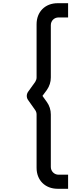

<svg xmlns="http://www.w3.org/2000/svg" viewBox="-20 -948 488 1193"><path d="M403.1 225H338.5C260.4 225 207.3 171.9 207.3 94.8V-236.5C207.3 -246.9 204.2 -256.2 199 -263.5L154.2 -327.1C143.8 -341.7 143.8 -361.5 154.2 -377.1L199 -439.6C204.2 -447.9 207.3 -457.3 207.3 -466.7V-796.9C207.3 -875 260.4 -928.1 338.5 -928.1H403.1V-839.6H343.8C316.7 -839.6 295.8 -818.8 295.8 -791.7V-466.7C295.8 -438.5 287.5 -412.5 270.8 -388.5L243.8 -352.1L270.8 -314.6C287.5 -291.7 295.8 -264.6 295.8 -236.5V89.6C295.8 115.6 316.7 137.5 343.8 137.5H403.1Z"/></svg>

Font: Manrope3 Medium
Style: Regular
Weight: 500
Width: 4
Designer: Mikhail Sharanda
Foundry: Mikhail Sharanda
Version: Version 3.000;PS 003.000;hotconv 1.0.88;makeotf.lib2.5.64775